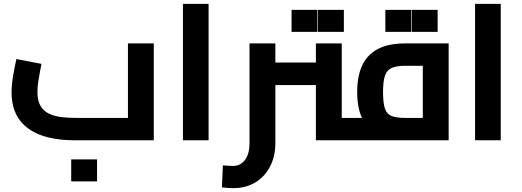

<svg xmlns="http://www.w3.org/2000/svg" viewBox="-20 -727 2705 995"><path d="M369 0Q262 0 188.5 -28Q115 -56 77.5 -111Q40 -166 40 -248Q40 -272 43 -298.5Q46 -325 50.5 -349.5Q55 -374 59 -393Q63 -412 65 -421L195 -396Q192 -380 187 -355Q182 -330 178 -302.5Q174 -275 174 -250Q174 -211 186.5 -185Q199 -159 224 -143.5Q249 -128 287 -122Q325 -116 376 -116H643V-502H777V0ZM349 213V99H483V213Z M928 0V-707H1061V0Z M1617 0V-502H1751V-51L1673 -116H1876V0ZM1407 -286V-403H1617V-286ZM1189 248Q1176 248 1161 247Q1146 246 1130 244L1135 130Q1151 131 1165.5 132Q1180 133 1187 133Q1226 133 1249.5 102Q1273 71 1273 15V-502H1407V15Q1407 83 1379.5 136Q1352 189 1303 218.5Q1254 248 1189 248ZM1876 0V-116Q1881 -116 1885 -112Q1889 -108 1891 -100Q1893 -92 1894.5 -81.5Q1896 -71 1896 -58Q1896 -45 1894.5 -34Q1893 -23 1891 -15.5Q1889 -8 1885 -4Q1881 0 1876 0ZM1491 -562V-676H1625V-562ZM1628 -562V-676H1762V-562Z M1745 0V-116H2212L2171 -81V-415L2205 -386H2079Q2035 -386 2010 -375Q1985 -364 1975 -334.5Q1965 -305 1965 -251Q1965 -192 1975 -163.5Q1985 -135 2010 -125.5Q2035 -116 2079 -116V-12Q1994 -12 1939 -36Q1884 -60 1857.5 -112.5Q1831 -165 1831 -251Q1831 -333 1857.5 -389Q1884 -445 1939 -473.5Q1994 -502 2079 -502H2305V0ZM1745 0Q1739 0 1735.5 -4Q1732 -8 1729.5 -15.5Q1727 -23 1726 -34Q1725 -45 1725 -58Q1725 -76 1727 -88.5Q1729 -101 1733.5 -108.5Q1738 -116 1745 -116ZM1977 -562V-676H2111V-562ZM2114 -562V-676H2248V-562Z M2442 0V-707H2575V0Z"/></svg>

Font: Cairo Play
Style: Bold
Weight: 700
Version: Version 3.119